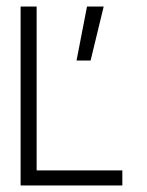

<svg xmlns="http://www.w3.org/2000/svg" viewBox="-20 -567 449 587"><path d="M92 -46H354V0H43V-547H92ZM257 -382H214L246 -547H297Z"/></svg>

Font: Bhavuka
Style: Regular
Weight: 400
Version: 2.94.0; ttfautohint (v1.2) -l 7 -r 28 -G 50 -x 13 -D deva -f